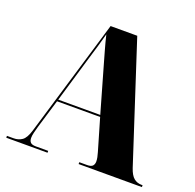

<svg xmlns="http://www.w3.org/2000/svg" viewBox="-125 -845 991 975"><g transform="rotate(20 370.0 -357.0)"><path d="M7 0V-10H43Q69 -10 88.5 -23.5Q108 -37 121 -80L311 -714H455L663 -75Q675 -39 692.5 -24.5Q710 -10 735 -10H740V0H398V-10H440Q462 -10 470 -19Q478 -28 478 -43Q478 -53 475.5 -65.5Q473 -78 469 -91L419 -262H186L140 -109Q134 -88 130 -71.5Q126 -55 126 -43Q126 -26 134.5 -18Q143 -10 163 -10H230V0ZM189 -272H416L345 -520Q337 -548 325.5 -588.5Q314 -629 305 -667Q296 -632 285 -595Q274 -558 263 -522Z"/></g></svg>

Font: Noto Serif Display SemiCondensed Black
Style: Regular
Weight: 900
Width: 4
Designer: Monotype Design Team
Foundry: Monotype Imaging Inc.
Version: Version 2.009